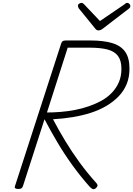

<svg xmlns="http://www.w3.org/2000/svg" viewBox="-20 -1298 925 1333"><path d="M107 14Q93 14 86.5 9.5Q80 5 84 -6L405 -997Q409 -1008 415.5 -1012.5Q422 -1017 438 -1017H607Q698 -1017 758.5 -999Q819 -981 849 -938.5Q879 -896 879 -822Q879 -762 859.5 -714.5Q840 -667 804 -629.5Q768 -592 719 -563Q670 -534 611 -515Q552 -496 485.5 -485Q419 -474 348 -470Q389 -392 434.5 -317Q480 -242 533 -169.5Q586 -97 649 -27Q656 -20 657 -11.5Q658 -3 645 9Q633 18 624 14.5Q615 11 604 0Q539 -73 483 -150.5Q427 -228 379 -309Q331 -390 289 -470L139 -5Q135 5 128.5 9.5Q122 14 107 14ZM306 -517Q351 -517 400.5 -521Q450 -525 500 -534.5Q550 -544 597.5 -560.5Q645 -577 685.5 -599.5Q726 -622 757 -654.5Q788 -687 805.5 -728Q823 -769 823 -821Q823 -877 799.5 -909Q776 -941 727.5 -954Q679 -967 604 -967H450ZM863 -1278Q872 -1278 878.5 -1271Q885 -1264 885 -1257Q885 -1251 883 -1247Q881 -1243 876 -1239L695 -1100Q686 -1093 678.5 -1090Q671 -1087 663 -1087Q656 -1087 650.5 -1090.5Q645 -1094 640 -1101L526 -1241Q524 -1246 522.5 -1250Q521 -1254 521 -1258Q521 -1267 529.5 -1272.5Q538 -1278 546 -1278Q552 -1278 555.5 -1275Q559 -1272 564 -1268L674 -1152L843 -1267Q849 -1273 853.5 -1275.5Q858 -1278 863 -1278Z"/></svg>

Font: Playwrite CO ExtraLight
Style: Regular
Weight: 250
Version: Version 1.002